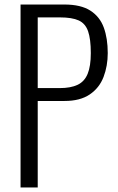

<svg xmlns="http://www.w3.org/2000/svg" viewBox="-20 -830 523 850"><path d="M71 0V-810H265Q338 -810 380 -783Q422 -756 439.5 -708Q457 -660 457 -595Q457 -538 438.5 -489.5Q420 -441 377.5 -412Q335 -383 266 -383H147V0ZM147 -440H244Q293 -440 323.5 -454.5Q354 -469 368 -503Q382 -537 382 -595Q382 -657 370 -691.5Q358 -726 328.5 -739.5Q299 -753 245 -753H147Z"/></svg>

Font: Oswald Light
Style: Regular
Weight: 300
Designer: Vernon Adams
Foundry: Vernon Adams
Version: Version 4.103;gftools[0.9.33.dev8+g029e19f]